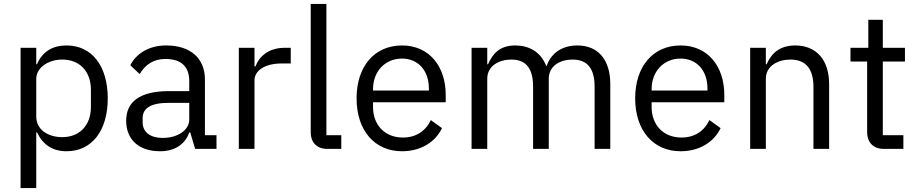

<svg xmlns="http://www.w3.org/2000/svg" viewBox="-20 -760 4683 980"><path d="M85 -516V200H165V-84H169C200 -20 249 12 320 12C449 12 530 -93 530 -258C530 -423 449 -528 320 -528C249 -528 196 -497 169 -432H165V-516ZM298 -60C225 -60 165 -98 165 -165V-357C165 -414 225 -456 298 -456C388 -456 444 -394 444 -302V-214C444 -122 388 -60 298 -60Z M976 0H1085V-70H1026V-354C1026 -463 952 -528 828 -528C735 -528 673 -482 645 -427L693 -382C721 -429 762 -459 824 -459C906 -459 946 -419 946 -346V-295H844C694 -295 624 -241 624 -144C624 -48 688 12 797 12C869 12 924 -21 946 -84H951ZM810 -56C748 -56 708 -85 708 -136V-157C708 -207 749 -235 840 -235H946V-150C946 -97 889 -56 810 -56Z M1199 0H1279V-350C1279 -399 1331 -436 1417 -436H1464V-516H1433C1349 -516 1302 -470 1284 -421H1279V-516H1199Z M1651 0H1722V-70H1646V-740H1566V-83C1566 -35 1596 0 1651 0Z M2032 12C2129 12 2203 -36 2236 -106L2179 -147C2152 -90 2102 -58 2037 -58C1941 -58 1884 -125 1884 -214V-238H2255V-276C2255 -422 2170 -528 2032 -528C1892 -528 1800 -422 1800 -258C1800 -94 1892 12 2032 12ZM2032 -461C2114 -461 2169 -400 2169 -309V-298H1884V-305C1884 -395 1945 -461 2032 -461Z M2387 0H2467V-358C2467 -424 2527 -456 2590 -456C2666 -456 2701 -409 2701 -317V0H2781V-358C2781 -424 2839 -456 2902 -456C2980 -456 3015 -408 3015 -317V0H3095V-331C3095 -456 3032 -528 2927 -528C2839 -528 2789 -479 2770 -423H2768C2740 -497 2678 -528 2610 -528C2530 -528 2494 -485 2471 -432H2467V-516H2387Z M3454 12C3551 12 3625 -36 3658 -106L3601 -147C3574 -90 3524 -58 3459 -58C3363 -58 3306 -125 3306 -214V-238H3677V-276C3677 -422 3592 -528 3454 -528C3314 -528 3222 -422 3222 -258C3222 -94 3314 12 3454 12ZM3454 -461C3536 -461 3591 -400 3591 -309V-298H3306V-305C3306 -395 3367 -461 3454 -461Z M3809 0H3889V-358C3889 -424 3951 -456 4015 -456C4092 -456 4132 -409 4132 -317V0H4212V-331C4212 -456 4145 -528 4039 -528C3962 -528 3918 -490 3893 -432H3889V-516H3809Z M4491 0H4591V-70H4486V-446H4599V-516H4486V-659H4412V-516H4321V-446H4406V-85C4406 -35 4436 0 4491 0Z"/></svg>

Font: Braiins Sans
Style: Regular
Weight: 400
Designer: Mike Abbink, Paul van der Laan, Pieter van Rosmalen, Jiri Chlebus, Lubos Buracinsky
Foundry: Bold Monday, Sudetype
Version: Version 1.000;hotconv 1.0.109;makeotfexe 2.5.65596